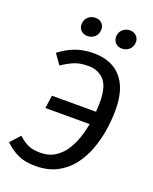

<svg xmlns="http://www.w3.org/2000/svg" viewBox="-165 -984 869 1087"><g transform="rotate(20 269.5 -440.5)"><path d="M279 -701Q346 -701 396 -674Q446 -647 474.5 -589.5Q503 -532 503 -439Q503 -380 493 -317Q483 -254 461 -195.5Q439 -137 402 -90Q365 -43 311 -15.5Q257 12 183 12Q117 12 72 -11Q27 -34 -1 -64L52 -122Q78 -97 107.5 -82.5Q137 -68 184 -68Q237 -68 275.5 -93.5Q314 -119 339 -161.5Q364 -204 378.5 -255Q393 -306 399 -357.5Q405 -409 405 -452Q405 -546 369 -584.5Q333 -623 274 -623Q226 -623 192 -609.5Q158 -596 118 -569L75 -630Q120 -665 169 -683Q218 -701 279 -701ZM137 -394H418L408 -316H126ZM209 -780Q186 -780 171 -794.5Q156 -809 156 -831Q156 -858 174 -875.5Q192 -893 219 -893Q242 -893 257 -878.5Q272 -864 272 -842Q272 -815 254 -797.5Q236 -780 209 -780ZM417 -780Q394 -780 379 -794.5Q364 -809 364 -831Q364 -858 382 -875.5Q400 -893 427 -893Q450 -893 465 -878.5Q480 -864 480 -842Q480 -815 462 -797.5Q444 -780 417 -780Z"/></g></svg>

Font: Fira Sans Variable
Style: Italic
Weight: 397
Italic angle: -8°
Designer: Carrois Corporate & Edenspiekermann AG
Foundry: Carrois Corporate GbR & Edenspiekermann AG
Version: Version 4.202